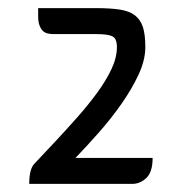

<svg xmlns="http://www.w3.org/2000/svg" viewBox="-20 -764 460 473"><path d="M217 -744Q251 -744 274.5 -740.5Q298 -737 312 -726.5Q326 -716 332 -697.5Q338 -679 338 -648Q338 -616 321.5 -580.5Q305 -545 279.5 -508.5Q254 -472 223.5 -437.5Q193 -403 166 -375H356Q356 -340 340.5 -325.5Q325 -311 306 -311H52Q52 -348 65 -361L113 -412Q142 -443 169.5 -474Q197 -505 219 -535Q241 -565 254.5 -593.5Q268 -622 268 -648Q268 -669 257 -674.5Q246 -680 217 -680H111Q105 -680 98 -681.5Q91 -683 86 -687.5Q81 -692 77.5 -701Q74 -710 74 -724V-744Z"/></svg>

Font: Warnes
Style: Regular
Weight: 400
Designer: Eduardo Rodriguez Tunni
Foundry: Eduardo Rodriguez Tunni
Version: Version 1.001